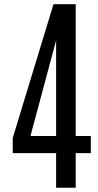

<svg xmlns="http://www.w3.org/2000/svg" viewBox="-20 -879 457 899"><path d="M242.7 0H334.5V-162.1H405.3V-242.2H334.5V-859.4H230.5L39.6 -232.9V-162.1H242.7ZM122.6 -242.2 242.7 -689.5V-242.2Z"/></svg>

Font: Antonio
Style: Regular
Weight: 400
Designer: Vernon Adams
Foundry: Vernon Adams
Version: Version 1.002